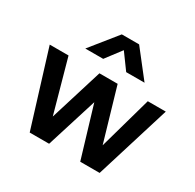

<svg xmlns="http://www.w3.org/2000/svg" viewBox="-164 -937 1129 1114"><g transform="rotate(30 401.0 -380.0)"><path d="M167 0 12.5 -500H138.5L236.5 -147.5L345.5 -500H467.5L570.5 -147.5L669.5 -500H790L635.5 0H505.5L403.5 -340L297 0ZM202.5 -583.5 345 -760.5H461L599.5 -583.5H476.5L401 -687L322.5 -583.5Z"/></g></svg>

Font: Geologica Cursive Medium
Style: Regular
Weight: 500
Designer: Sindre Bremnes, Frode Helland
Foundry: Monokrom Skriftforlag AS
Version: Version 1.010;gftools[0.9.28]